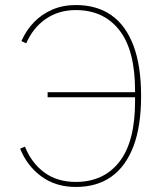

<svg xmlns="http://www.w3.org/2000/svg" viewBox="-20 -730 650 762"><path d="M169 -344V-364H528L516 -357V-370Q516 -531 453.5 -610.5Q391 -690 281 -690Q213 -690 162 -655Q111 -620 84 -558L65 -567Q84 -610 115 -642Q146 -674 188 -692Q230 -710 281 -710Q364 -710 421.5 -670Q479 -630 509.5 -549.5Q540 -469 540 -349Q540 -229 509.5 -149Q479 -69 421.5 -28.5Q364 12 281 12Q201 12 144 -30Q87 -72 60 -140L79 -148Q105 -83 156 -45.5Q207 -8 281 -8Q391 -8 453.5 -87.5Q516 -167 516 -328V-350L529 -344Z"/></svg>

Font: IBM Plex Sans Thin
Style: Regular
Weight: 250
Designer: Mike Abbink, Paul van der Laan, Pieter van Rosmalen
Foundry: Bold Monday
Version: Version 3.201